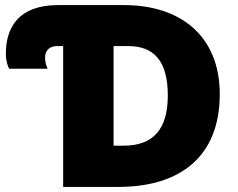

<svg xmlns="http://www.w3.org/2000/svg" viewBox="-20 -734 934 754"><path d="M228 0H445C692 0 843 -123 843 -364C843 -593 689 -714 467 -714H208C52 -714 3 -625 3 -523C3 -494 11 -473 16 -464H167C163 -474 157 -486 157 -509C157 -532 172 -553 202 -553H228ZM426 -162V-553H484C584 -553 639 -495 639 -359C639 -229 584 -162 466 -162Z"/></svg>

Font: Noto Sans UI Black
Style: Regular
Weight: 900
Designer: Monotype Design Team
Foundry: Monotype Imaging Inc.
Version: Version 1.901